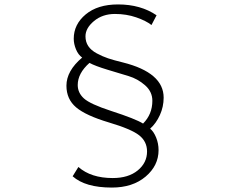

<svg xmlns="http://www.w3.org/2000/svg" viewBox="-20 -791 1040 867"><path d="M687 -722 664 -678Q640 -697 595.5 -712.5Q551 -728 499 -728Q443 -728 404.5 -696Q366 -664 366 -627Q366 -602 378.5 -583Q391 -564 417 -550Q443 -536 468.5 -527.5Q494 -519 535 -509Q719 -463 719 -350Q719 -309 702 -271.5Q685 -234 658 -210Q674 -197 685 -170Q696 -143 696 -113Q696 -43 637.5 6.5Q579 56 485 56Q365 56 308 5L334 -37Q391 13 489 13Q560 13 602 -21.5Q644 -56 644 -107Q644 -152 608.5 -180Q573 -208 472 -238Q368 -269 324 -306Q280 -343 280 -404Q280 -471 351 -531Q333 -544 323 -568.5Q313 -593 313 -616Q313 -681 367 -726Q421 -771 513 -771Q615 -771 687 -722ZM384 -507Q331 -460 331 -407Q331 -372 359 -346.5Q387 -321 482 -290Q593 -254 626 -233Q668 -275 668 -336Q668 -377 635 -406Q602 -435 560.5 -447.5Q519 -460 464.5 -476.5Q410 -493 384 -507Z"/></svg>

Font: Noto Sans Korean Light
Style: Regular
Weight: 300
Designer: Ryoko NISHIZUKA  (kana & ideographs); Paul D. Hunt (Latin, Greek & Cyrillic); Wenlong ZHANG  (bopomofo); Sandoll Communi
Foundry: Adobe Systems Incorporated
Version: Version 1.000;PS 1;hotconv 1.0.78;makeotf.lib2.5.61930